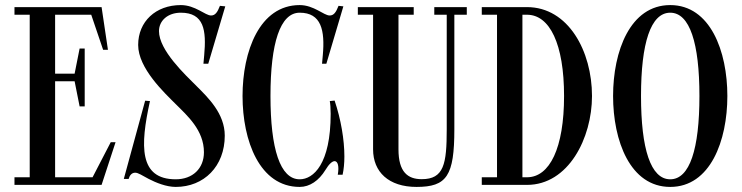

<svg xmlns="http://www.w3.org/2000/svg" viewBox="-20 -728 2921 756"><path d="M344.5 -30H197V-408H273.8L293.5 -309H313.5V-537H293.5L273.8 -438H197V-670H339.2L386 -532H405L380 -700H37V-670H97V-30H37V0H380L435 -168H416Z M672 8C783 8 865 -73 865 -194C865 -281 799 -344 754 -389C709 -434 606 -530 606 -605.5C606 -646.5 640.5 -678 692 -678C783.5 -678 793 -609 784 -510L781 -477H800L867 -703L846 -705C836 -679 827 -667 811 -667C788 -667 749 -708 692 -708C593 -708 524 -643 524 -551C524 -459 627 -363 672 -318C717 -273 783 -215.5 783 -128.5C783 -64.5 738.5 -22 672 -22C527 -22 531.5 -153.5 570.5 -330L551.5 -331.5L467.5 -23.5H486.5C490.5 -37.5 498.5 -47.5 511.5 -48C524 -48.5 539.5 -37 565.5 -23.5C594.5 -8.5 635 8 672 8Z M1278.5 -330C1280.5 -321 1282 -301 1282 -280C1282 -82 1214 -22 1160 -22C1083 -22 1045 -142 1045 -350C1045 -558 1083 -678 1160 -678C1245 -678 1260 -609 1251 -510L1248 -477H1265L1332 -703L1313 -705C1303 -679 1294 -667 1278 -667C1255 -667 1216 -708 1160 -708C1002 -708 935 -526 935 -350C935 -174 1002 8 1160 8C1199.5 8 1235.5 -16.5 1261.5 -59C1275.5 -82.5 1288.5 -93.5 1297.5 -93.5C1310 -93.5 1316 -74 1310 -40H1329C1333.5 -60.5 1336 -85 1336 -112C1336 -177.5 1322.5 -258 1297.5 -332Z M1818 -700H1690V-670H1739V-219.5C1739 -82 1728 -22.5 1640.5 -22.5C1585.5 -22.5 1549 -50.5 1549 -140V-670H1609V-700H1389V-670H1449V-140C1449 -51 1510.5 8 1620 8C1739.5 8 1769 -35.5 1769 -219.5V-670H1818Z M2055 -700H1877V-670H1937V-30H1877V0H2055C2218 0 2311 -184 2311 -350C2311 -526 2218 -700 2055 -700ZM2037 -30V-670H2055C2144.5 -670 2201 -555 2201 -350C2201 -145 2144.5 -30 2055 -30Z M2619 -708C2461 -708 2394 -526 2394 -350C2394 -174 2461 8 2619 8C2777 8 2844 -174 2844 -350C2844 -526 2777 -708 2619 -708ZM2619 -22C2542 -22 2504 -142 2504 -350C2504 -558 2542 -678 2619 -678C2696 -678 2734 -558 2734 -350C2734 -142 2696 -22 2619 -22Z"/></svg>

Font: Picaflor 12 pt
Style: Regular
Weight: 400
Designer: Ariel Martín Pérez
Foundry: Tunera Type Foundry
Version: Version 1.000;hotconv 1.0.109;makeotfexe 2.5.65596